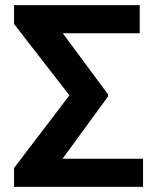

<svg xmlns="http://www.w3.org/2000/svg" viewBox="-20 -731 608 751"><path d="M539.5 0H35V-74L251.5 -358L35 -637V-711H526.5V-601H225.5L402.5 -362V-353.5L224.5 -110H539.5Z"/></svg>

Font: Roberto Sans
Style: Bold
Weight: 700
Designer: Google (font) & Cristiano Sobral (main changes)
Version: Version 1.000;October 12, 2021;FontCreator 14.0.0.2814 64-bi